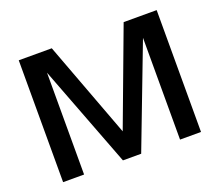

<svg xmlns="http://www.w3.org/2000/svg" viewBox="-113 -829 1132 989"><g transform="rotate(-20 453.5 -334.0)"><path d="M831 0H716V-558L503 0H403L190 -558V0H75V-668H256L453 -141L650 -668H831Z"/></g></svg>

Font: Celebes SemiBold
Style: Regular
Weight: 600
Designer: Anugrah Pasau
Foundry: Lafontype
Version: Version 1.000